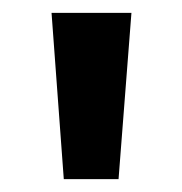

<svg xmlns="http://www.w3.org/2000/svg" viewBox="-20 -734 283 298"><path d="M79 -456 60 -714H184L164 -456Z"/></svg>

Font: Noto Sans Khmer SemiCondensed SemiBold
Style: Regular
Weight: 600
Width: 4
Designer: Danh Hong and the Monotype Design Team
Foundry: Monotype Imaging Inc.
Version: Version 2.004; ttfautohint (v1.8.4.7-5d5b)